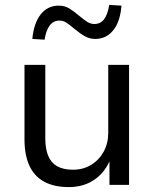

<svg xmlns="http://www.w3.org/2000/svg" viewBox="-20 -755 630 784"><path d="M261 9Q201 9 160.5 -13Q120 -35 100 -78.5Q80 -122 80 -186V-490H165V-189Q165 -148 176.5 -119.5Q188 -91 213 -76.5Q238 -62 278 -62Q320 -62 352.5 -82Q385 -102 403.5 -136Q422 -170 422 -213V-490H507V0H427V-110H433Q411 -53 366.5 -22Q322 9 261 9ZM162 -593 112 -596Q118 -660 146 -696Q174 -732 220 -732Q244 -732 263 -720.5Q282 -709 304 -690Q324 -673 337.5 -665Q351 -657 365 -657Q391 -657 405.5 -677Q420 -697 426 -735L476 -732Q471 -667 442.5 -631.5Q414 -596 369 -596Q346 -596 326.5 -607Q307 -618 283 -638Q264 -654 251 -662.5Q238 -671 223 -671Q198 -671 183 -651Q168 -631 162 -593Z"/></svg>

Font: Nunito Sans 10pt
Style: Regular
Weight: 400
Designer: Vernon Adams
Foundry: Vernon Adams
Version: Version 3.101;gftools[0.9.27]